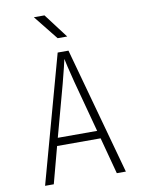

<svg xmlns="http://www.w3.org/2000/svg" viewBox="-101 -1018 802 1086"><g transform="rotate(-10 300.0 -475.0)"><path d="M283 -810H338L232 -950H171ZM68 0H118L174 -210H424L480 0H532L331 -730H269ZM186 -255 266 -550C285 -622 297 -673 300 -688C303 -673 314 -622 333 -550L412 -255Z"/></g></svg>

Font: JetBrains Mono Thin
Style: Regular
Weight: 100
Monospace: yes
Designer: Philipp Nurullin, Konstantin Bulenkov
Foundry: JetBrains
Version: Version 2.305